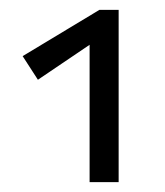

<svg xmlns="http://www.w3.org/2000/svg" viewBox="-20 -776 335 390"><path d="M182 -756H221V-406H162V-685L57 -614L26 -662Z"/></svg>

Font: EauTestInfant Medium
Style: Regular
Weight: 500
Designer: Christian Thalmann (Catharsis Fonts)
Version: Version 0.001;PS 000.001;hotconv 1.0.88;makeotf.lib2.5.64775